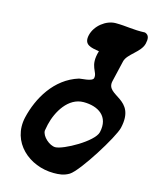

<svg xmlns="http://www.w3.org/2000/svg" viewBox="-129 -907 850 1060"><g transform="rotate(15 295.5 -377.0)"><path d="M174 -147C175 -152 180 -178 181 -183C199 -260 253 -354 341 -354C424 -354 492 -312 470 -217C457 -161 298 -73 253 -73C220 -73 173 -114 174 -147ZM50 -189C16 -40 142 67 281 67C311 67 339 65 369 47C420 15 563 -215 576 -270C618 -450 443 -416 464 -507L492 -627C502 -672 576 -703 588 -755C594 -781 594 -805 568 -813C498 -810 461 -821 399 -821C344 -821 285 -775 272 -718C259 -660 302 -655 349 -647C320 -553 371 -536 362 -497C357 -476 291 -476 282 -473C149 -432 77 -304 50 -189Z"/></g></svg>

Font: Charger
Style: OversprayIt
Weight: 400
Designer: Jasper
Foundry: Cannot Into Space Fonts
Version: Version 0.980